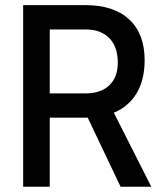

<svg xmlns="http://www.w3.org/2000/svg" viewBox="-20 -713 626 733"><path d="M68.4 0V-693.4H306.6Q414.6 -693.4 473.4 -638.7Q532.2 -584 532.2 -483.4Q532.2 -408.7 502 -357.7Q471.7 -306.6 414.6 -282.7L557.6 0H440.4L314.9 -263.7Q310.5 -263.7 306.6 -263.7H169.9V0ZM169.9 -356.4H306.6Q364.7 -356.4 397.2 -387.2Q429.7 -418 429.7 -473.6Q429.7 -534.7 397.2 -567.6Q364.7 -600.6 306.6 -600.6H169.9Z"/></svg>

Font: CaskaydiaMono NF
Style: Regular
Weight: 400
Designer: Aaron Bell
Foundry: Saja Typeworks
Version: Version 2111.001; ttfautohint (v1.8.4);Nerd Fonts 3.1.1